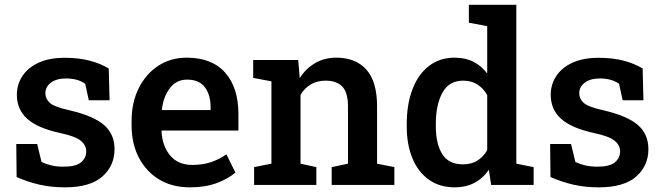

<svg xmlns="http://www.w3.org/2000/svg" viewBox="-20 -782 2800 812"><path d="M254.4 10.3Q197.8 10.3 148.7 -0.7Q99.6 -11.7 50.3 -33.2L48.8 -172.9H137.2L155.8 -96.7Q177.2 -86.9 199.2 -82Q221.2 -77.1 248.5 -77.1Q301.3 -77.1 323 -95.7Q344.7 -114.3 344.7 -141.6Q344.7 -167.5 322 -186.5Q299.3 -205.6 235.4 -219.2Q140.1 -239.7 95.7 -279.1Q51.3 -318.4 51.3 -381.3Q51.3 -424.3 74.5 -460Q97.7 -495.6 142.8 -516.6Q188 -537.6 253.9 -537.6Q314 -537.6 360.6 -525.1Q407.2 -512.7 439.9 -492.2L443.4 -357.9H355.5L340.3 -427.7Q308.6 -450.2 259.3 -450.2Q218.8 -450.2 195.3 -432.4Q171.9 -414.6 171.9 -387.7Q171.9 -364.3 190.4 -347.2Q209 -330.1 272.5 -315.9Q375.5 -292 419.9 -253.4Q464.4 -214.8 464.4 -151.4Q464.4 -80.6 412.6 -35.2Q360.8 10.3 254.4 10.3Z M783.2 10.3Q708 10.3 652.8 -23.2Q597.7 -56.6 567.1 -115.7Q536.6 -174.8 536.6 -251V-271.5Q536.6 -348.6 566.7 -408.9Q596.7 -469.2 649.2 -503.7Q701.7 -538.1 769.5 -538.1Q876.5 -538.1 932.4 -474.6Q988.3 -411.1 988.3 -300.3V-230H664.1L663.1 -227.5Q666 -165 699.2 -124.8Q732.4 -84.5 793.9 -84.5Q836.9 -84.5 872.1 -96.2Q907.2 -107.9 937.5 -129.4L975.6 -52.2Q944.3 -25.4 896.2 -7.6Q848.1 10.3 783.2 10.3ZM666 -316.4H870.6V-329.1Q870.6 -380.9 846.4 -413.1Q822.3 -445.3 771 -445.3Q726.1 -445.3 698.5 -409.2Q670.9 -373 664.6 -318.8Z M1054.7 0V-75.2L1127.9 -89.8V-438L1050.8 -452.6V-528.3H1241.2L1247.6 -451.7Q1273.9 -492.7 1313.2 -515.4Q1352.5 -538.1 1402.3 -538.1Q1483.9 -538.1 1529.3 -487.8Q1574.7 -437.5 1574.7 -331.5V-89.8L1647.9 -75.2V0H1382.8V-75.2L1451.7 -89.8V-330.6Q1451.7 -390.6 1427.7 -415.8Q1403.8 -440.9 1356.4 -440.9Q1321.3 -440.9 1294.4 -425Q1267.6 -409.2 1251 -380.9V-89.8L1317.9 -75.2V0Z M1903.3 10.3Q1839.4 10.3 1793.9 -22Q1748.5 -54.2 1724.4 -112.1Q1700.2 -169.9 1700.2 -247.1V-257.3Q1700.2 -341.3 1724.4 -404.5Q1748.5 -467.8 1793.9 -502.9Q1839.4 -538.1 1902.8 -538.1Q1948.2 -538.1 1982.2 -520.8Q2016.1 -503.4 2040.5 -471.2V-671.4L1962.9 -686V-761.7H2163.6V-89.8L2236.8 -75.2V0H2057.1L2047.4 -64Q1996.1 10.3 1903.3 10.3ZM1938 -86.9Q1973.1 -86.9 1998.5 -102.5Q2023.9 -118.2 2040.5 -147V-379.9Q2024.4 -408.7 1998.8 -424.8Q1973.1 -440.9 1939 -440.9Q1878.9 -440.9 1851.1 -390.1Q1823.2 -339.4 1823.2 -257.3V-247.1Q1823.2 -173.8 1850.3 -130.4Q1877.4 -86.9 1938 -86.9Z M2512.2 10.3Q2455.6 10.3 2406.5 -0.7Q2357.4 -11.7 2308.1 -33.2L2306.6 -172.9H2395L2413.6 -96.7Q2435.1 -86.9 2457 -82Q2479 -77.1 2506.3 -77.1Q2559.1 -77.1 2580.8 -95.7Q2602.5 -114.3 2602.5 -141.6Q2602.5 -167.5 2579.8 -186.5Q2557.1 -205.6 2493.2 -219.2Q2397.9 -239.7 2353.5 -279.1Q2309.1 -318.4 2309.1 -381.3Q2309.1 -424.3 2332.3 -460Q2355.5 -495.6 2400.6 -516.6Q2445.8 -537.6 2511.7 -537.6Q2571.8 -537.6 2618.4 -525.1Q2665 -512.7 2697.8 -492.2L2701.2 -357.9H2613.3L2598.1 -427.7Q2566.4 -450.2 2517.1 -450.2Q2476.6 -450.2 2453.1 -432.4Q2429.7 -414.6 2429.7 -387.7Q2429.7 -364.3 2448.2 -347.2Q2466.8 -330.1 2530.3 -315.9Q2633.3 -292 2677.7 -253.4Q2722.2 -214.8 2722.2 -151.4Q2722.2 -80.6 2670.4 -35.2Q2618.7 10.3 2512.2 10.3Z"/></svg>

Font: Roboto Slab Medium
Style: Regular
Weight: 500
Designer: Google
Version: Version 2.001; ttfautohint (v1.8.3)